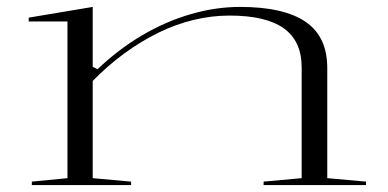

<svg xmlns="http://www.w3.org/2000/svg" viewBox="-20 -535 1123 555"><path d="M1038 -10V0H742V-10L852 -20V-340Q852 -416 800.5 -453Q749 -490 643 -490Q592 -490 540 -477.5Q488 -465 438 -440.5Q388 -416 340 -381Q292 -346 248 -301V-20L359 -10V0H72V-10L175 -20V-473H63V-484L248 -515V-342L262 -335Q323 -393 391 -433Q459 -473 531 -494Q603 -515 674 -515Q738 -515 785.5 -504Q833 -493 864 -471.5Q895 -450 910.5 -417Q926 -384 926 -338V-20Z"/></svg>

Font: Kalnia Expanded ExtraLight
Style: Regular
Weight: 250
Width: 7
Designer: Frida Medrano
Foundry: Frida Medrano
Version: Version 1.105